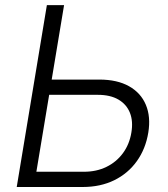

<svg xmlns="http://www.w3.org/2000/svg" viewBox="-20 -748 672 768"><path d="M167 -429.7H377.4Q448.7 -429.7 496.1 -403.1Q543.5 -376.5 563.5 -328.6Q583.5 -280.8 573.2 -217.8Q562.5 -152.3 527.3 -103.3Q492.2 -54.2 437 -27.1Q381.8 0 310.5 0H46.9L167.5 -727.5H236.3L125.5 -61H315.9Q366.2 -61 406 -80.6Q445.8 -100.1 471.7 -135.3Q497.6 -170.4 505.4 -217.3Q513.2 -262.7 499.8 -296.6Q486.3 -330.6 453.9 -349.6Q421.4 -368.7 371.1 -368.7H157.2Z"/></svg>

Font: Inter 18pt Light
Style: Italic
Weight: 300
Italic angle: -9.3988°
Designer: Rasmus Andersson
Foundry: rsms
Version: Version 4.001;git-66647c0bb